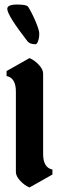

<svg xmlns="http://www.w3.org/2000/svg" viewBox="-20 -826 260 846"><path d="M170 -502V-148Q170 -87 211 -79V-57L110 0Q88 -9 69 -29.5Q50 -50 50 -68V-422Q50 -483 9 -491V-513L110 -570Q132 -561 151 -540.5Q170 -520 170 -502ZM150 -652Q144 -631 137 -631Q112 -631 102 -643Q12 -759 12 -787Q12 -806 55 -806Q98 -806 104 -796Q121 -769 137 -731Q153 -693 153 -678Q153 -663 150 -652Z"/></svg>

Font: Pirata One
Style: Regular
Weight: 400
Designer: Rodrigo Fuenzalida, Nicolas Massi
Foundry: Rodrigo Fuenzalida, Nicolas Massi
Version: Version 1.001